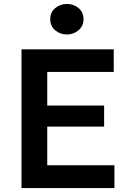

<svg xmlns="http://www.w3.org/2000/svg" viewBox="-20 -949 660 969"><path d="M88.5 0V-700H554V-586H218.5V-416.5H505.5V-310H218.5V-115H557.5V0ZM317.5 -775Q283.5 -775 258.5 -796.2Q233.5 -817.5 233.5 -852Q233.5 -887 258.5 -908Q283.5 -929 317.5 -929Q352 -929 376.8 -908Q401.5 -887 401.5 -852Q401.5 -818 376.5 -796.5Q351.5 -775 317.5 -775Z"/></svg>

Font: Geologica Cursive Medium
Style: Regular
Weight: 500
Designer: Sindre Bremnes, Frode Helland
Foundry: Monokrom Skriftforlag AS
Version: Version 1.010;gftools[0.9.28]